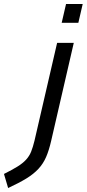

<svg xmlns="http://www.w3.org/2000/svg" viewBox="-84 -715 437 968"><path d="M204 -499H288L174 -5Q163 43 148.5 76.5Q134 110 110 136Q86 162 49.5 184.5Q13 207 -43 233L-64 162Q-22 141 4.5 124.5Q31 108 47.5 90Q64 72 73 49.5Q82 27 90 -6ZM249 -695H333L311 -600H227Z"/></svg>

Font: Panefresco 500wt
Style: Italic
Weight: 700
Foundry: Campivisivi & Chank Co
Version: Version 1.000